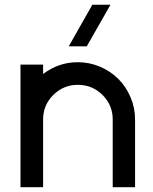

<svg xmlns="http://www.w3.org/2000/svg" viewBox="-20 -776 636 796"><path d="M265.1 -584 362.8 -756.3H438L339.8 -584ZM64.9 0V-508.3H158.7V-469.2Q223.1 -518.1 302.7 -518.1Q351.1 -518.1 395 -499.3Q439 -480.5 470.7 -448.7Q502.4 -417 521.2 -373Q540 -329.1 540 -280.8V0H447.3V-280.8Q447.3 -340.3 405 -382.3Q362.8 -424.3 302.7 -424.3Q243.2 -424.3 200.9 -382.3Q158.7 -340.3 158.7 -280.8V0Z"/></svg>

Font: Basically A Sans Serif Medium
Style: Regular
Weight: 500
Designer: Hyung-Suk Kim
Foundry: Mental Design
Version: 1.000